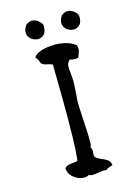

<svg xmlns="http://www.w3.org/2000/svg" viewBox="-132 -953 757 1041"><g transform="rotate(-15 246.5 -432.5)"><path d="M373 -11Q363 -7 352 -4Q341 -1 334 7Q326 4 313.5 5.5Q301 7 288 9Q272 12 258 13Q244 14 237 7Q218 19 191 13Q164 7 143.5 -12.5Q123 -32 122 -60Q130 -71 144.5 -74Q159 -77 174 -78Q189 -79 196 -83Q202 -144 203.5 -209Q205 -274 205 -334Q205 -382 204.5 -425.5Q204 -469 203.5 -516.5Q203 -564 202 -621Q187 -628 169.5 -631Q152 -634 141 -644Q139 -651 133.5 -663Q128 -675 120 -683Q132 -701 158 -710Q184 -719 214 -721.5Q244 -724 267 -721Q291 -719 315 -710.5Q339 -702 355 -688Q361 -670 356.5 -654Q352 -638 344 -621Q334 -618 320 -619Q306 -620 298 -624Q281 -610 280.5 -590.5Q280 -571 283 -550Q283 -545 284 -539.5Q285 -534 285 -529Q287 -507 285.5 -484.5Q284 -462 283 -440Q281 -421 280 -402Q279 -383 280 -365Q281 -350 281.5 -334Q282 -318 283 -301Q286 -261 287.5 -221Q289 -181 288 -147Q288 -144 285.5 -142Q283 -140 283 -139Q283 -136 284 -132.5Q285 -129 287 -126Q288 -123 289 -119.5Q290 -116 290 -113Q290 -111 289 -106Q289 -101 288.5 -93.5Q288 -86 290 -80Q302 -67 320.5 -60Q339 -53 354.5 -43Q370 -33 373 -11ZM208 -843Q211 -806 195 -790Q179 -774 159 -775Q140 -776 124 -788Q108 -800 104.5 -820.5Q101 -841 119 -867Q145 -887 170.5 -877Q196 -867 208 -843ZM408 -843Q411 -806 395 -790Q379 -774 359 -775Q340 -776 324 -788Q308 -800 304.5 -820.5Q301 -841 319 -867Q345 -887 370.5 -877Q396 -867 408 -843Z"/></g></svg>

Font: Yuji Mai
Style: Regular
Weight: 400
Designer: Kataoka Yuji
Foundry: Kinuta Font Factory
Version: Version 3.002